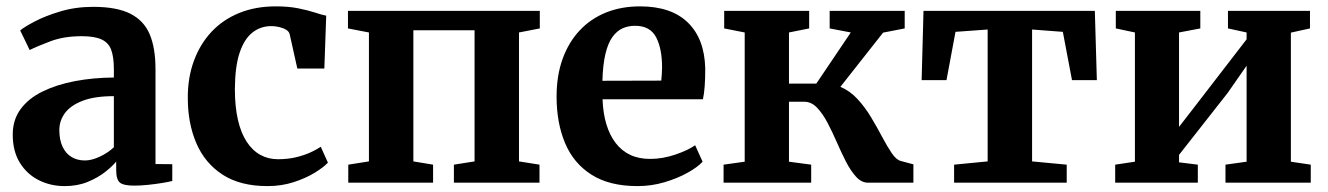

<svg xmlns="http://www.w3.org/2000/svg" viewBox="-20 -588 4275 618"><path d="M188 11Q143 11 105 -8Q67 -27 44 -64Q21 -101 21 -155Q21 -202.5 46.5 -237Q72 -271.5 117 -293.5Q162 -315.5 220.8 -326.8Q279.5 -338 346.5 -338.5V-365.5Q346.5 -403.5 338.2 -426.8Q330 -450 307.5 -460.8Q285 -471.5 243 -471.5Q185.5 -471.5 142.5 -455.2Q99.5 -439 75.5 -427L45 -490Q57 -500.5 91 -518.5Q125 -536.5 174 -551.2Q223 -566 280 -566Q355.5 -566 399.2 -544Q443 -522 461.8 -477.8Q480.5 -433.5 480.5 -365V-60L534.5 -59.5V-5.5Q523 -2.5 501.8 1Q480.5 4.5 456.2 7Q432 9.5 412 9.5Q378 9.5 366 -0.2Q354 -10 354 -41V-68Q342 -53 318.5 -34.5Q295 -16 262.2 -2.5Q229.5 11 188 11ZM253.5 -71.5Q275 -71.5 301.2 -83.8Q327.5 -96 346.5 -114V-278.5Q284.5 -278.5 245.8 -263.5Q207 -248.5 189 -224Q171 -199.5 171 -169.5Q171 -137.5 181.5 -115.5Q192 -93.5 210.5 -82.5Q229 -71.5 253.5 -71.5Z M841 11Q753 11 696.2 -26Q639.5 -63 612 -127Q584.5 -191 584.5 -272Q584 -337 603.8 -391.2Q623.5 -445.5 660.2 -485Q697 -524.5 749.5 -546Q802 -567.5 867.5 -567.5Q909.5 -567.5 940.2 -561.2Q971 -555 993 -547.8Q1015 -540.5 1030 -537.5L1024 -367.5H937L912.5 -477.5Q910.5 -486.5 901 -492.2Q891.5 -498 878.5 -501Q865.5 -504 854 -504Q819 -504 792.8 -483.5Q766.5 -463 751.5 -418.8Q736.5 -374.5 736 -301.5Q736 -245 745.8 -202.5Q755.5 -160 774 -131.8Q792.5 -103.5 818 -89.5Q843.5 -75.5 874.5 -75.5Q904.5 -75.5 930 -81.2Q955.5 -87 976.5 -96.2Q997.5 -105.5 1012.5 -115.5L1035.5 -64.5Q1021.5 -49.5 993 -32Q964.5 -14.5 925.5 -1.8Q886.5 11 841 11Z M1101 0V-58L1167.5 -68.5V-483.5L1100 -496.5V-553H1717.5V-496.5L1650.5 -483.5V-68.5L1716.5 -58V0H1441V-58L1507.5 -68.5V-490.5H1310.5V-68.5L1374 -58V0Z M2032 11Q1941.5 11 1883.8 -25.8Q1826 -62.5 1798.8 -127.5Q1771.5 -192.5 1771.5 -277Q1771.5 -345 1791 -398.8Q1810.5 -452.5 1846 -490.2Q1881.5 -528 1930.8 -547.8Q1980 -567.5 2040 -567.5Q2141 -567.5 2194.5 -515Q2248 -462.5 2250 -367Q2250 -334 2248.2 -310.2Q2246.5 -286.5 2242.5 -268.5H1919.5Q1921 -223.5 1931.8 -188Q1942.5 -152.5 1961.8 -127.5Q1981 -102.5 2008.5 -89.5Q2036 -76.5 2072.5 -76.5Q2113 -76.5 2154 -90.5Q2195 -104.5 2217.5 -120.5L2241.5 -67.5Q2225.5 -50 2193.2 -32Q2161 -14 2119 -1.5Q2077 11 2032 11ZM1919 -328 2108.5 -328.5Q2109.5 -338.5 2110.2 -349.8Q2111 -361 2111 -371.5Q2111 -431.5 2091.8 -468.2Q2072.5 -505 2024 -505Q2002 -505 1983.8 -496.8Q1965.5 -488.5 1951.2 -468.8Q1937 -449 1928.8 -414.8Q1920.5 -380.5 1919 -328Z M2309 0V-58L2377 -67.5V-483.5L2311 -496.5V-553H2584.5V-496.5L2519.5 -483.5V-319H2607.5L2718.5 -483.5L2650.5 -496.5V-553H2892V-496.5L2822.5 -483L2685 -308.5Q2716 -295.5 2740.5 -268.8Q2765 -242 2784.2 -209.8Q2803.5 -177.5 2819.5 -147.2Q2835.5 -117 2850 -95.5Q2864.5 -74 2879 -70L2920 -59V0H2774Q2753 0 2735.8 -18.8Q2718.5 -37.5 2703.2 -67.2Q2688 -97 2673.5 -130.2Q2659 -163.5 2643.5 -193Q2628 -222.5 2609.8 -241.5Q2591.5 -260.5 2569 -260.5H2519.5V-67.5L2591 -58V0Z M3051 0V-58L3159 -68.5V-493L3055.5 -485.5L3026.5 -330H2946.5L2952.5 -553H3504L3510.5 -330H3430.5L3401 -485.5L3302 -493V-68.5L3413.5 -58V0Z M3569.5 0V-58L3633 -67.5V-483.5L3571.5 -496.5V-553H3843.5V-496.5L3775 -483.5V-179.5L3834.5 -256.5L3992.5 -461.5V-483.5L3932.5 -496.5V-553H4196.5V-496.5L4135 -483V-67.5L4199 -58V0H3924.5V-58L3992.5 -67.5V-376.5L3932 -289.5L3775 -89.5V-65.5L3835.5 -58V0Z"/></svg>

Font: Merriweather 24pt
Style: Bold
Weight: 700
Designer: Eben Sorkin
Foundry: Eben Sorkin
Version: Version 2.100